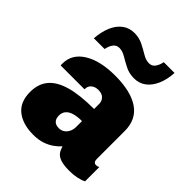

<svg xmlns="http://www.w3.org/2000/svg" viewBox="-211 -883 1021 1021"><g transform="rotate(45 300.0 -372.0)"><path d="M208 10Q130 10 83 -27Q36 -64 36 -140Q36 -200 68.5 -239Q101 -278 168.5 -297Q236 -316 341 -316V-355Q341 -375 327 -389.5Q313 -404 286 -404Q261 -404 246 -391Q231 -378 231 -358V-354H52Q52 -355 51.5 -356Q51 -357 51 -358Q51 -359 51 -361.5Q51 -364 51 -368Q51 -439 117 -480Q183 -521 295 -521Q413 -521 476 -478Q539 -435 539 -349V-139Q539 -126 544 -119Q549 -112 559 -112Q569 -112 579 -117V-10Q563 -1 536 4.5Q509 10 480 10Q437 10 413 1.5Q389 -7 378.5 -22Q368 -37 363 -57Q349 -41 327.5 -25.5Q306 -10 277 0Q248 10 208 10ZM280 -111Q298 -111 311.5 -120Q325 -129 333 -145Q341 -161 341 -181V-225Q305 -225 281 -217.5Q257 -210 245 -195.5Q233 -181 233 -159Q233 -136 245 -123.5Q257 -111 280 -111ZM74 -581Q78 -633 94.5 -672Q111 -711 140 -732.5Q169 -754 207 -754Q243 -754 272.5 -739Q302 -724 327 -709Q352 -694 375 -694Q397 -694 409.5 -711Q422 -728 427 -754H508Q505 -702 488 -663Q471 -624 442.5 -602.5Q414 -581 375 -581Q339 -581 309.5 -596Q280 -611 255 -626Q230 -641 207 -641Q185 -641 172.5 -624Q160 -607 155 -581Z"/></g></svg>

Font: Chivo Mono Black
Style: Regular
Weight: 900
Designer: Hector Gatti
Foundry: Omnibus-Type
Version: Version 1.008